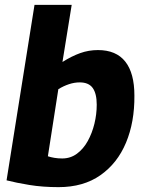

<svg xmlns="http://www.w3.org/2000/svg" viewBox="-20 -760 592 790"><path d="M275 -740 237 -505Q275 -529 310 -541.5Q345 -554 383 -554Q458 -554 495.5 -506.5Q533 -459 533 -367Q534 -258 498.5 -173Q463 -88 393 -39Q323 10 221 10Q155 10 100.5 1Q46 -8 7 -18L122 -740ZM308 -421Q286 -421 263.5 -413.5Q241 -406 220 -393L177 -117Q189 -113 204 -110.5Q219 -108 236 -108Q270 -108 296.5 -127.5Q323 -147 341 -179.5Q359 -212 368.5 -251Q378 -290 378 -329Q378 -375 361.5 -398Q345 -421 308 -421Z"/></svg>

Font: Georama
Style: Bold Italic
Weight: 700
Italic angle: -9°
Designer: Jean-Baptiste Levee
Foundry: Production Type
Version: Version 1.000